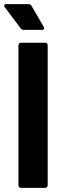

<svg xmlns="http://www.w3.org/2000/svg" viewBox="-48 -906 291 926"><path d="M41 -12V-688Q41 -693 44.5 -696.5Q48 -700 53 -700H170Q175 -700 178.5 -696.5Q182 -693 182 -688V-12Q182 -7 178.5 -3.5Q175 0 170 0H53Q48 0 44.5 -3.5Q41 -7 41 -12ZM165 -770Q165 -762 154 -762H66Q58 -762 52 -769L-25 -871Q-28 -876 -28 -879Q-28 -886 -18 -886H89Q100 -886 104 -878L163 -776Z"/></svg>

Font: Barlow Condensed
Style: Bold
Weight: 700
Width: 3
Designer: Jeremy Tribby
Foundry: Tribby Type
Version: Version 1.500